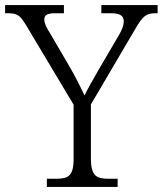

<svg xmlns="http://www.w3.org/2000/svg" viewBox="-28 -734 639 754"><path d="M156 0H434V-32H399C352 -32 329 -42 329 -111V-324L503 -620C532 -670 546 -682 581 -682H591V-714H370V-682H408C445 -682 458 -671 458 -650C458 -636 452 -618 439 -596L361 -463C337 -421 315 -383 304 -359C288 -393 267 -435 243 -476L167 -606C156 -623 146 -641 146 -657C146 -671 152 -682 188 -682H223V-714H-8V-682H3C42 -682 52 -672 75 -634L261 -323V-109C261 -41 238 -32 191 -32H156Z"/></svg>

Font: Noto Serif Devanagari Light
Style: Regular
Weight: 300
Designer: Universal Thirst, Indian Type Foundry and the Monotype Design Team
Foundry: Monotype Imaging Inc.
Version: Version 2.004